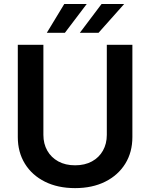

<svg xmlns="http://www.w3.org/2000/svg" viewBox="-20 -958 774 989"><path d="M530.2 -727.3H661.9V-252.1Q661.9 -174 625.2 -114.7Q588.4 -55.4 522 -22.2Q455.6 11 366.8 11Q277.7 11 211.3 -22.2Q144.9 -55.4 108.3 -114.7Q71.7 -174 71.7 -252.1V-727.3H203.5V-263.1Q203.5 -217.7 223.5 -182.2Q243.6 -146.7 280.2 -126.6Q316.8 -106.5 366.8 -106.5Q416.9 -106.5 453.7 -126.6Q490.4 -146.7 510.3 -182.2Q530.2 -217.7 530.2 -263.1ZM391.3 -789.1 503.2 -937.5H619.7L487.6 -789.1ZM221.2 -789.1 311.1 -937.5H426.8L314.3 -789.1Z"/></svg>

Font: InterMG SemiBold
Style: Regular
Weight: 600
Designer: Rasmus Andersson
Foundry: rsms
Version: Version 3.019;December 26, 2023;FontCreator 15.0.0.2955 64-b